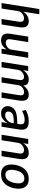

<svg xmlns="http://www.w3.org/2000/svg" viewBox="1396 -2141 754 3586"><g transform="rotate(90 1773.0 -348.0)"><path d="M37 0 149 -705H246L199 -409H203Q231 -458 277 -483Q323 -508 373 -508Q423 -508 451 -487.5Q479 -467 488.5 -428.5Q498 -390 489 -334L437 0H334L385 -322Q391 -358 385.5 -378.5Q380 -399 363.5 -409.5Q347 -420 321 -420Q293 -420 264.5 -405.5Q236 -391 215 -368Q194 -345 189 -315L139 0Z M737 9Q686 9 654 -10.5Q622 -30 612 -69Q602 -108 611 -162L664 -498H766L715 -174Q709 -141 714.5 -120Q720 -99 736.5 -89Q753 -79 779 -79Q808 -79 836 -93.5Q864 -108 884 -131.5Q904 -155 907 -182L957 -498H1060L981 0H890L904 -94H903Q872 -44 829.5 -17.5Q787 9 737 9Z M1136 0 1215 -498H1305L1291 -406H1294Q1318 -449 1364 -478.5Q1410 -508 1464 -508Q1520 -508 1547.5 -482Q1575 -456 1575 -413L1581 -409Q1606 -451 1650 -479.5Q1694 -508 1749 -508Q1795 -508 1822 -487.5Q1849 -467 1858 -428Q1867 -389 1859 -334L1806 0H1705L1756 -319Q1763 -358 1759 -379.5Q1755 -401 1740.5 -410.5Q1726 -420 1700 -420Q1668 -420 1640.5 -405.5Q1613 -391 1594 -367.5Q1575 -344 1571 -315L1521 0H1422L1472 -319Q1479 -358 1473 -379.5Q1467 -401 1452 -410.5Q1437 -420 1416 -420Q1393 -420 1371 -410.5Q1349 -401 1331 -386Q1313 -371 1301.5 -353.5Q1290 -336 1287 -318L1237 0Z M2098 9Q2045 9 2012 -14.5Q1979 -38 1967.5 -76Q1956 -114 1968 -157Q1983 -207 2019 -236.5Q2055 -266 2116 -279.5Q2177 -293 2266 -293H2309L2300 -228H2258Q2200 -228 2160.5 -222Q2121 -216 2098.5 -199Q2076 -182 2067 -148Q2056 -113 2074 -90Q2092 -67 2134 -67Q2165 -67 2195.5 -84.5Q2226 -102 2249.5 -132.5Q2273 -163 2278 -204L2299 -334Q2307 -389 2287 -410Q2267 -431 2218 -431Q2186 -431 2144 -420.5Q2102 -410 2052 -383L2034 -452Q2071 -472 2107 -484.5Q2143 -497 2177.5 -502.5Q2212 -508 2245 -508Q2300 -508 2338 -492.5Q2376 -477 2392.5 -439Q2409 -401 2399 -333L2346 0H2260L2276 -104H2272Q2254 -70 2228.5 -44.5Q2203 -19 2171 -5Q2139 9 2098 9Z M2497 0 2576 -498H2669L2654 -405H2656Q2686 -457 2734.5 -482.5Q2783 -508 2833 -508Q2883 -508 2911 -487.5Q2939 -467 2948.5 -428.5Q2958 -390 2949 -334L2897 0H2794L2845 -322Q2851 -358 2845.5 -378.5Q2840 -399 2823.5 -409.5Q2807 -420 2781 -420Q2753 -420 2724.5 -405.5Q2696 -391 2675 -368Q2654 -345 2649 -315L2599 0Z M3233 9Q3158 9 3113 -27Q3068 -63 3056 -132Q3044 -201 3068 -298Q3086 -354 3111.5 -394.5Q3137 -435 3169 -459.5Q3201 -484 3240 -496Q3279 -508 3324 -508Q3399 -508 3443.5 -471.5Q3488 -435 3500 -367Q3512 -299 3488 -202Q3471 -145 3445.5 -105Q3420 -65 3388.5 -39.5Q3357 -14 3318 -2.5Q3279 9 3233 9ZM3242 -72Q3273 -72 3300 -84Q3327 -96 3350.5 -127.5Q3374 -159 3391 -217Q3417 -323 3395.5 -374.5Q3374 -426 3313 -426Q3284 -426 3256.5 -414.5Q3229 -403 3205.5 -372Q3182 -341 3165 -283Q3140 -176 3161 -124Q3182 -72 3242 -72Z"/></g></svg>

Font: Nunito Sans 7pt Condensed SemiBold
Style: Italic
Weight: 600
Width: 3
Italic angle: -9°
Designer: Vernon Adams
Foundry: Vernon Adams
Version: Version 3.101;gftools[0.9.27]